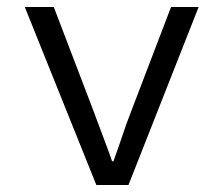

<svg xmlns="http://www.w3.org/2000/svg" viewBox="-20 -530 640 550"><path d="M51 -510H134L246 -217L292 -94L301 -68H305L324 -122Q342 -177 358 -217L470 -510H549L348 0H256Z"/></svg>

Font: Office Code Pro
Style: Regular
Weight: 400
Designer: Nathan Rutzky & Paul D. Hunt
Foundry: Adobe Systems Incorporated
Version: Version 1.004